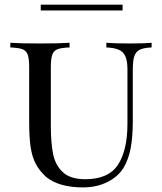

<svg xmlns="http://www.w3.org/2000/svg" viewBox="-20 -792 698 826"><path d="M24.9 0ZM551.3 -492.2V-271Q551.3 -202.1 542 -153.6Q532.7 -105 510.7 -68.8Q486.8 -30.8 440.9 -8.3Q395 14.2 337.4 14.2Q234.9 14.2 179.7 -29.8Q149.9 -56.6 134 -86.7Q118.2 -116.7 111.8 -158.9Q105.5 -201.2 105.5 -268.1V-502Q105.5 -539.6 99.4 -556.6Q93.3 -573.7 76.9 -580.1Q60.5 -586.4 24.4 -587.9V-607.9Q66.9 -605 152.3 -605Q232.9 -605 279.3 -607.9V-587.9Q243.2 -586.4 227.1 -580.1Q210.9 -573.7 204.8 -556.6Q198.7 -539.6 198.7 -502V-251Q198.7 -176.8 208.7 -128.4Q218.8 -80.1 251.2 -50.5Q283.7 -21 346.7 -21Q447.3 -21 487.8 -83.7Q528.3 -146.5 528.3 -259.8V-492.2Q528.3 -528.8 519.8 -548.8Q511.2 -568.8 491.9 -577.6Q472.7 -586.4 437.5 -587.9V-607.9Q473.1 -605 539.6 -605Q599.6 -605 632.3 -607.9V-587.9Q597.7 -586.4 580.8 -577.9Q564 -569.3 557.6 -549.8Q551.3 -530.3 551.3 -492.2ZM155.3 -747.1V-772H507.3V-747.1Z"/></svg>

Font: Playfair Display SC
Style: Regular
Weight: 400
Designer: Claus Eggers Sørensen
Foundry: Claus Eggers Sørensen
Version: Version 1.004;PS 001.004;hotconv 1.0.70;makeotf.lib2.5.58329